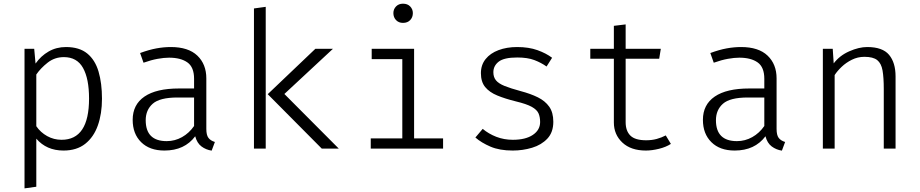

<svg xmlns="http://www.w3.org/2000/svg" viewBox="-20 -802 4963 1036"><path d="M335.9 -548.2Q408.2 -548.2 450.8 -513.3Q493.3 -478.5 511.8 -415.6Q530.3 -352.8 530.3 -269.2Q530.3 -188.2 507.9 -125.1Q485.6 -62.1 439.7 -25.9Q393.8 10.3 322.6 10.3Q230.8 10.3 175.9 -53.8V205.6L112.3 214.4V-538.5H164.6L171.8 -459Q200.5 -500 242.3 -524.1Q284.1 -548.2 335.9 -548.2ZM324.6 -493.8Q274.9 -493.8 236.9 -463.8Q199 -433.8 175.9 -400V-121Q198.5 -87.7 234.4 -67.7Q270.3 -47.7 312.3 -47.7Q460.5 -47.7 460.5 -270.3Q460.5 -377.4 427.9 -435.6Q395.4 -493.8 324.6 -493.8Z M1093.3 -106.2Q1093.3 -73.3 1104.6 -58.2Q1115.9 -43.1 1139.5 -35.9L1122.1 10.8Q1091.3 6.2 1067.2 -11.8Q1043.1 -29.7 1033.3 -66.7Q975.9 10.3 867.2 10.3Q787.2 10.3 741.5 -34.9Q695.9 -80 695.9 -155.4Q695.9 -237.4 759.7 -281Q823.6 -324.6 945.6 -324.6H1027.2V-376.9Q1027.2 -440 991 -465.4Q954.9 -490.8 892.3 -490.8Q865.1 -490.8 830.8 -484.6Q796.4 -478.5 754.4 -463.6L735.9 -515.9Q784.6 -533.8 824.4 -541Q864.1 -548.2 901.5 -548.2Q996.4 -548.2 1044.9 -501.8Q1093.3 -455.4 1093.3 -379ZM879.5 -40.5Q923.6 -40.5 962.1 -62.1Q1000.5 -83.6 1027.2 -122.1V-275.9H937.9Q842.1 -275.9 804.1 -242.3Q766.2 -208.7 766.2 -153.3Q766.2 -40.5 879.5 -40.5Z M1413.8 -765.1V0H1350.3V-756.4ZM1776.4 -538.5 1514.4 -294.9 1808.2 0H1716.4L1424.6 -293.8L1681.5 -538.5Z M2154.4 -782.1Q2179 -782.1 2193.3 -767.2Q2207.7 -752.3 2207.7 -731.3Q2207.7 -708.7 2193.3 -693.6Q2179 -678.5 2154.4 -678.5Q2131.3 -678.5 2116.9 -693.6Q2102.6 -708.7 2102.6 -731.3Q2102.6 -752.3 2116.9 -767.2Q2131.3 -782.1 2154.4 -782.1ZM2214.4 -538.5V-55.4H2370.8V0H1980.5V-55.4H2150.8V-483.1H1985.6V-538.5Z M2747.2 -47.7Q2815.9 -47.7 2855.1 -74.1Q2894.4 -100.5 2894.4 -143.6Q2894.4 -170.3 2885.9 -190Q2877.4 -209.7 2849.5 -225.4Q2821.5 -241 2763.6 -254.9Q2705.6 -269.2 2663.3 -286.7Q2621 -304.1 2597.9 -332.3Q2574.9 -360.5 2574.9 -407.2Q2574.9 -451.8 2600.3 -483.3Q2625.6 -514.9 2670 -531.5Q2714.4 -548.2 2770.3 -548.2Q2833.3 -548.2 2880.3 -531.3Q2927.2 -514.4 2959 -490.3L2929.2 -443.1Q2899.5 -464.1 2863.1 -477.9Q2826.7 -491.8 2770.8 -491.8Q2699.5 -491.8 2670.8 -469.2Q2642.1 -446.7 2642.1 -412.3Q2642.1 -385.6 2656.2 -368.5Q2670.3 -351.3 2702.6 -338.2Q2734.9 -325.1 2789.7 -310.3Q2842.6 -296.4 2882.1 -276.9Q2921.5 -257.4 2943.6 -226.2Q2965.6 -194.9 2965.6 -145.1Q2965.6 -88.2 2933.6 -54.1Q2901.5 -20 2851.3 -4.9Q2801 10.3 2746.7 10.3Q2675.4 10.3 2626.4 -10.8Q2577.4 -31.8 2545.1 -60L2584.6 -106.7Q2616.4 -80 2657.9 -63.8Q2699.5 -47.7 2747.2 -47.7Z M3600 -25.6Q3573.3 -8.2 3535.4 1Q3497.4 10.3 3465.1 10.3Q3384.1 10.3 3338.2 -32.8Q3292.3 -75.9 3292.3 -141V-485.1H3165.1V-538.5H3292.3V-662.6L3355.9 -670.3V-538.5H3545.6L3536.9 -485.1H3355.9V-142.6Q3355.9 -95.9 3381.3 -70.5Q3406.7 -45.1 3466.7 -45.1Q3497.4 -45.1 3523.6 -52.3Q3549.7 -59.5 3572.3 -71.3Z M4170.3 -106.2Q4170.3 -73.3 4181.5 -58.2Q4192.8 -43.1 4216.4 -35.9L4199 10.8Q4168.2 6.2 4144.1 -11.8Q4120 -29.7 4110.3 -66.7Q4052.8 10.3 3944.1 10.3Q3864.1 10.3 3818.5 -34.9Q3772.8 -80 3772.8 -155.4Q3772.8 -237.4 3836.7 -281Q3900.5 -324.6 4022.6 -324.6H4104.1V-376.9Q4104.1 -440 4067.9 -465.4Q4031.8 -490.8 3969.2 -490.8Q3942.1 -490.8 3907.7 -484.6Q3873.3 -478.5 3831.3 -463.6L3812.8 -515.9Q3861.5 -533.8 3901.3 -541Q3941 -548.2 3978.5 -548.2Q4073.3 -548.2 4121.8 -501.8Q4170.3 -455.4 4170.3 -379ZM3956.4 -40.5Q4000.5 -40.5 4039 -62.1Q4077.4 -83.6 4104.1 -122.1V-275.9H4014.9Q3919 -275.9 3881 -242.3Q3843.1 -208.7 3843.1 -153.3Q3843.1 -40.5 3956.4 -40.5Z M4420 0V-538.5H4473.3L4478.5 -460Q4510.3 -502.1 4562.3 -525.1Q4614.4 -548.2 4659.5 -548.2Q4742.1 -548.2 4777.2 -506.2Q4812.3 -464.1 4812.3 -389.7V0H4748.7V-321.5Q4748.7 -383.1 4742.1 -421.5Q4735.4 -460 4713.3 -477.7Q4691.3 -495.4 4644.1 -495.4Q4608.2 -495.4 4576.7 -479.7Q4545.1 -464.1 4521.3 -441.3Q4497.4 -418.5 4483.6 -396.9V0Z"/></svg>

Font: Fira Code Light
Style: Regular
Weight: 300
Monospace: yes
Designer: Carrois Corporate, Edenspiekermann AG, Nikita Prokopov
Foundry: Carrois Corporate, Edenspiekermann AG, Nikita Prokopov
Version: Version 6.000; ttfautohint (v1.8.2) -l 8 -r 50 -G 200 -x 14 